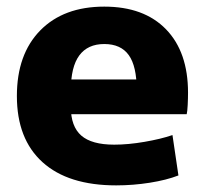

<svg xmlns="http://www.w3.org/2000/svg" viewBox="-20 -550 617 580"><path d="M331 10Q186 10 108.5 -60Q31 -130 31 -260Q31 -386 101.5 -458Q172 -530 295 -530Q415 -530 481.5 -461.5Q548 -393 548 -270Q548 -253 547 -233Q546 -213 544 -205H124V-310H414L393 -278Q393 -350 369 -383.5Q345 -417 295 -417Q245 -417 219.5 -382.5Q194 -348 194 -277V-227Q194 -168 225.5 -140.5Q257 -113 325 -113Q367 -113 416.5 -121.5Q466 -130 501 -142L519 -20Q483 -6 432.5 2Q382 10 331 10Z"/></svg>

Font: M PLUS 1 ExtraBold
Style: Regular
Weight: 800
Designer: Coji Morishita
Foundry: UNDERFOREST DESIGN
Version: Version 1.001